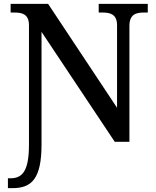

<svg xmlns="http://www.w3.org/2000/svg" viewBox="-20 -734 810 994"><path d="M21 240H45C144 240 195 191 195 14V-569L574 0H650V-599C650 -660 684 -669 724 -669H745V-714H491V-669H512C551 -669 586 -660 586 -603V-176L229 -714H35V-669H56C96 -669 130 -660 130 -603V14C130 150 97 189 34 189H21Z"/></svg>

Font: Noto Serif Medium
Style: Regular
Weight: 500
Designer: Monotype Design Team
Foundry: Monotype Imaging Inc.
Version: Version 2.013